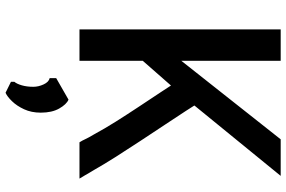

<svg xmlns="http://www.w3.org/2000/svg" viewBox="-194 -590 1056 709"><g transform="rotate(90 334.5 -235.0)"><path d="M88 0V-743H204V-376L494 -743H629L328 -374L313 -358L178 -204L204 -301V0ZM475 -55Q455 -92 428.8 -133.8Q402.5 -175.5 374.5 -217.8Q346.5 -260 320.8 -298.8Q295 -337.5 276 -369L316 -396L358 -443Q367.5 -426 389.5 -392.2Q411.5 -358.5 440.5 -314.8Q469.5 -271 500.5 -224Q531.5 -177 559.5 -132.8Q587.5 -88.5 607 -54Q612.5 -45 617.8 -36Q623 -27 628.2 -18Q633.5 -9 639 0H505Q498.5 -10 493.5 -21.2Q488.5 -32.5 475 -55ZM322 273 281.5 253V240.5Q289 232 294.5 213.2Q300 194.5 300 170.5Q300 151.5 291.2 132.5Q282.5 113.5 268 110V86L347.5 40.5Q365 48 380.2 74.8Q395.5 101.5 395.5 143Q395.5 177.5 383 204.5Q370.5 231.5 353.2 249.2Q336 267 322 273Z"/></g></svg>

Font: Tracken
Style: Regular
Weight: 400
Designer: Eben Sorkin
Foundry: Eben Sorkin
Version: Version 2.001